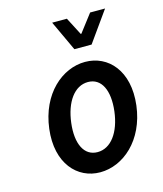

<svg xmlns="http://www.w3.org/2000/svg" viewBox="-110 -801 758 894"><g transform="rotate(-15 269.0 -353.5)"><path d="M85 -245C65 -82 153 12 263 12C374 12 485 -82 505 -245C525 -409 437 -503 326 -503C216 -503 105 -409 85 -245ZM191 -245C203 -344 250 -409 315 -409C380 -409 411 -344 399 -245C387 -147 340 -82 275 -82C210 -82 179 -147 191 -245ZM294 -573H377L481 -719H409L344 -634H341L297 -719H226Z"/></g></svg>

Font: Falling Sky
Style: CondObl
Weight: 400
Designer: Paul D. Hunt
Foundry: Adobe Systems Incorporated
Version: Version 1.02